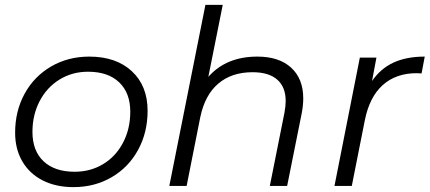

<svg xmlns="http://www.w3.org/2000/svg" viewBox="-20 -762 1761 787"><path d="M42 -218Q42 -307 81 -378Q120 -449 189.5 -489.5Q259 -530 346 -530Q456 -530 520.5 -470Q585 -410 585 -308Q585 -219 546 -147.5Q507 -76 437.5 -35.5Q368 5 281 5Q209 5 155 -22.5Q101 -50 71.5 -100.5Q42 -151 42 -218ZM514 -304Q514 -381 468.5 -424.5Q423 -468 341 -468Q276 -468 224 -436Q172 -404 142.5 -347.5Q113 -291 113 -221Q113 -144 158.5 -101Q204 -58 286 -58Q351 -58 403 -89.5Q455 -121 484.5 -177.5Q514 -234 514 -304Z M1223 -359Q1223 -331 1217 -299L1157 0H1086L1146 -300Q1151 -328 1151 -348Q1151 -405 1116.5 -435.5Q1082 -466 1015 -466Q930 -466 875 -419.5Q820 -373 801 -282L745 0H674L822 -742H893L834 -447Q907 -530 1035 -530Q1124 -530 1173.5 -484.5Q1223 -439 1223 -359Z M1721 -530 1708 -461 1688 -462Q1603 -462 1548.5 -413Q1494 -364 1475 -267L1422 0H1351L1455 -526H1523L1505 -430Q1540 -481 1593 -505.5Q1646 -530 1721 -530Z"/></svg>

Font: Montserrat Alternates
Style: Italic
Weight: 400
Italic angle: -11.3°
Designer: Julieta Ulanovsky
Foundry: Julieta Ulanovsky
Version: Version 7.200